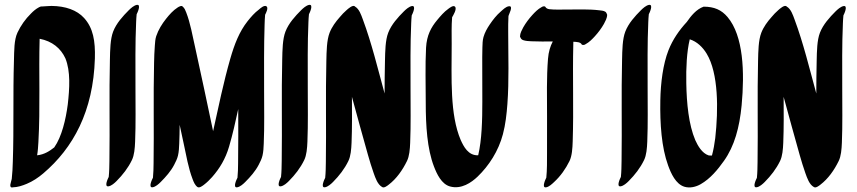

<svg xmlns="http://www.w3.org/2000/svg" viewBox="-20 -772 3609 809"><path d="M110.4 -714.8C87 -692 67.3 -663.9 53.6 -634.6C39 -603.3 40 -558.5 38.8 -517.2C34.3 -375.1 38.9 -232.7 34 -90.5C33.2 -66.3 32.3 -42 29.5 -18C28 -8 13.9 22.2 34.4 17.3C54.6 16.8 74.1 10.3 92.6 2.6C117.8 -7.8 141.4 -23.6 162.1 -41.2C288.3 -148.3 373.1 -303 379.8 -525.9C381.9 -599.7 372.5 -654 334.5 -696C304.1 -729.6 255.8 -746.5 196.9 -747C183.5 -747.1 170.3 -745 156.9 -744.7C152 -745.4 147.5 -743 144.4 -741.4C131.5 -734.7 120.2 -725 110.4 -714.8ZM136.4 -117.6C139.6 -135.2 140.7 -154.6 141.8 -173.5C150.1 -318.5 142.9 -463.8 147 -608.7C199.9 -598.4 236 -568.7 255.6 -526C277.7 -471.5 273.2 -399.4 265.6 -332.4C257.3 -268.8 240.4 -196.1 208.6 -150.9C189 -135.5 167 -120.9 136.4 -117.6Z M522.6 -728.9C497.7 -704 470.2 -673.9 456.7 -638.8C444.6 -607.2 444 -561.7 443.1 -519.8C439.6 -378.7 443.2 -236 441 -94C440.6 -71.5 440.5 -48.9 438.1 -26.5C434.9 -20.4 417.6 16 437.1 13.1C449.5 11.3 463 -0.9 471.2 -9.2C497.3 -35.5 519.6 -64.1 535.8 -97.5C545.8 -118 548.2 -147.3 549.3 -175C552.4 -250.4 550.8 -328.1 550.8 -405.2C550.8 -496.5 549.5 -588.1 553.6 -679.4C554.1 -690.2 554.6 -701.2 555.8 -712C559 -718.1 576.1 -754.4 556.7 -751.5C544.3 -749.3 530.9 -737.1 522.6 -728.9Z M980.6 -23.2C977.2 -16.9 959.6 20.1 979.2 17.2C991.6 15.4 1005.1 3.2 1013.3 -5.1C1034.8 -26.7 1056 -50.4 1070.1 -77.8C1076.6 -90.3 1082.7 -102.4 1086 -116.3C1089.9 -132.6 1090.6 -149.9 1091.3 -166.6C1094.5 -240.1 1092.8 -316.2 1092.8 -391.3C1092.8 -483.7 1091.8 -576.3 1094.9 -668.7C1095.3 -682.4 1095.8 -696.2 1097.1 -709.9C1100.7 -717 1111.8 -738.2 1103.1 -745.2C1093.3 -752.5 1075.8 -736 1070.5 -731.4C1052.6 -718.1 1037.3 -700.4 1023.6 -683.2C988.1 -638.4 967.8 -585.4 950.2 -524.3C921.9 -425.4 900.6 -322.2 877.9 -219.3C852.7 -337.9 828.1 -456.3 801.8 -574.5C790.9 -622.9 782 -674.8 764.8 -719.1C761.3 -728.1 757.7 -737.8 750 -744C745.4 -750.5 733.5 -743.7 728.5 -740.4C709.2 -728.1 693.4 -710.1 679.5 -692.5C662.9 -671.6 647.3 -646.9 638.2 -619.6C634 -607.1 633.5 -593 632.4 -580C630.4 -555.9 629.8 -531.7 629.2 -507.6C625.8 -367.1 629.3 -225 627.1 -83.7C626.8 -63.6 626.6 -43.4 624.5 -23.3C621.1 -17 603.5 20 623.1 17.1C635.5 15.3 649 3.1 657.2 -5.2C678.7 -26.9 699.9 -50.5 714 -77.9C720.5 -90.4 726.6 -102.5 729.9 -116.3C733.8 -132.6 734.5 -149.9 735.2 -166.6C736.3 -192.8 736.8 -219.4 737 -246.1C742.5 -220.5 747.9 -194.8 753.5 -169.2C764.6 -118 773.6 -63.5 791.6 -17C796.1 -5.1 801.5 8.5 812.2 16.1C820.1 21.7 834.5 10.2 839.6 6.3C851.8 -3 864 -14.9 873.7 -25.9C905.6 -62.2 930.2 -102.7 945.3 -154.5C960.3 -205.5 972.2 -259 983.8 -312.5C983.9 -236.2 984.4 -159.9 983.2 -83.7C982.9 -63.5 982.7 -43.2 980.6 -23.2Z M1248.6 -728.9C1223.7 -704 1196.2 -673.9 1182.7 -638.8C1170.6 -607.2 1170 -561.7 1169.1 -519.8C1165.6 -378.7 1169.2 -236 1167 -94C1166.6 -71.5 1166.5 -48.9 1164.1 -26.5C1160.9 -20.4 1143.6 16 1163.1 13.1C1175.5 11.3 1189 -0.9 1197.2 -9.2C1223.3 -35.5 1245.6 -64.1 1261.8 -97.5C1271.8 -118 1274.2 -147.3 1275.3 -175C1278.4 -250.4 1276.8 -328.1 1276.8 -405.2C1276.8 -496.5 1275.5 -588.1 1279.6 -679.4C1280.1 -690.2 1280.6 -701.2 1281.8 -712C1285 -718.1 1302.1 -754.4 1282.7 -751.5C1270.3 -749.3 1256.9 -737.1 1248.6 -728.9Z M1681.6 -723.9C1656.7 -699 1629.2 -668.9 1615.7 -633.8C1603.6 -602.2 1603 -556.7 1602.1 -514.8C1601 -469.3 1600.6 -423.7 1600.5 -378C1572 -482.4 1545.8 -591 1509 -689.7C1501.6 -709.6 1493.8 -734 1475.8 -744.4C1467.7 -754.3 1445.7 -734.3 1439.7 -728.8C1429.7 -720.2 1420.6 -710.5 1412.1 -700.3C1394.6 -680.7 1378.2 -658.5 1368.7 -633.8C1356.6 -602.2 1356 -556.7 1355.1 -514.8C1351.6 -373.8 1355.2 -231.3 1353 -89.4C1352.7 -67.1 1352.5 -44.8 1350.2 -22.7C1346.9 -16.6 1329.6 20 1349.1 17.1C1361.5 15.3 1375 3.1 1383.2 -5.2C1409.3 -31.5 1431.5 -60.1 1447.8 -93.5C1457.8 -113.8 1460.2 -143 1461.3 -170.6C1463.9 -233.9 1463.2 -299 1462.9 -363.9C1485.6 -282.3 1507.1 -199.9 1530.6 -118.7C1538 -93.2 1545.4 -67.7 1554.4 -42.8C1561.9 -21.9 1570.9 5.4 1590.1 16C1598.3 22 1612.4 10.3 1617.6 6.3C1650.5 -18.7 1676 -55 1694.8 -93.5C1704.8 -113.8 1707.2 -143 1708.3 -170.6C1711.4 -245.8 1709.8 -323.4 1709.8 -400.3C1709.8 -491.6 1708.5 -583.2 1712.6 -674.4C1713.1 -685.2 1713.6 -696.2 1714.8 -707C1718 -713.1 1735.1 -749.4 1715.7 -746.5C1703.3 -744.3 1689.9 -732.1 1681.6 -723.9Z M1869 -734.8C1850.7 -721.8 1835.9 -704.2 1821.7 -687.1C1796.5 -656.7 1778.2 -623.7 1775.2 -571.2C1771.3 -495.3 1773.8 -416.4 1773.9 -338.6C1773.9 -242.2 1779.9 -145.1 1808.3 -71C1820.6 -38.8 1840.2 3.5 1875.9 13.6C1923.9 27.1 1966.9 -3.4 1992.2 -27.6C2040 -73.4 2080.4 -135.6 2099.1 -206.7C2110 -248 2114.7 -290.9 2117.9 -333.4C2125.4 -433.2 2121.3 -534 2121.3 -637.4C2121.3 -659.5 2121.1 -681.7 2122.4 -703.7C2122.8 -710.4 2145.7 -748.8 2124 -745.6C2110.8 -743.7 2099.3 -731.4 2089.9 -723.3C2072.1 -708.1 2056.6 -688.2 2043.6 -668.9C2032.5 -652.5 2022.6 -635 2017.2 -615.9C2013.2 -601.8 2013.1 -586.2 2012.6 -571.6C2011.7 -545 2012 -518.4 2012 -491.8C2012.1 -442.4 2012.3 -393 2012.3 -343.6C2012.3 -267.2 2010.4 -183.3 1994.9 -117.7C1953 -115.9 1933.6 -154.7 1921.1 -182.3C1875.4 -289.6 1882.9 -440.7 1883.2 -586.2C1883.2 -623.6 1882 -663.3 1885 -699.3C1889 -706.3 1907.6 -735.6 1896.4 -744.6C1888.7 -750.6 1873.8 -738.2 1869 -734.8Z M2538.3 -709.7C2536.4 -714.2 2535 -719.7 2530.6 -722.5C2523.3 -727.2 2512.9 -727.7 2504.6 -728.7C2460.8 -734 2412.8 -731.8 2365.8 -731.8C2341.9 -731.8 2316.6 -730.6 2294 -733.3C2287.8 -734.5 2281.8 -736.6 2278.5 -742.1C2275.9 -747.8 2266.5 -745.3 2261.8 -741.9C2246.9 -734 2234.1 -721 2222.9 -708.7C2208.4 -692.8 2195.2 -675.2 2184.6 -656.5C2179.1 -645.5 2171.4 -633.1 2171 -618.1C2174.1 -610.8 2176.4 -605.7 2184 -603C2194.7 -599.2 2207 -598.6 2218.3 -598.1C2248.6 -596.7 2278.9 -597.1 2309.2 -597.3C2298.6 -577.2 2291.4 -554.2 2289 -524.2C2282.7 -446.1 2284.8 -361.9 2285 -280.2C2285 -229.8 2285.2 -179.5 2284.9 -129.1C2284.8 -94 2285.4 -56.7 2281.9 -23.4C2278.6 -17 2261.1 20.3 2280.6 17.4C2293.4 15.5 2305.9 3.3 2314.7 -4.9C2341.8 -29.8 2363.4 -60.5 2379.6 -93.4C2390.2 -115.2 2392.2 -147 2393.1 -176.7C2397.6 -311.9 2392.2 -449.8 2395.6 -584.5C2395.7 -588.2 2395.7 -592.1 2395.8 -596.1C2411.1 -595.2 2426.2 -595.2 2431.7 -583.7C2437.2 -581.5 2442.4 -582.2 2447.5 -585.9C2462.4 -593.8 2475.2 -606.8 2486.4 -619.1C2500.9 -635 2514.1 -652.6 2524.7 -671.3C2530.2 -682.3 2537.9 -694.7 2538.3 -709.7Z M2680.6 -728.9C2655.7 -704 2628.2 -673.9 2614.7 -638.8C2602.6 -607.2 2602 -561.7 2601.1 -519.8C2597.6 -378.7 2601.2 -236 2599 -94C2598.6 -71.5 2598.5 -48.9 2596.1 -26.5C2592.9 -20.4 2575.6 16 2595.1 13.1C2607.5 11.3 2621 -0.9 2629.2 -9.2C2655.3 -35.5 2677.6 -64.1 2693.8 -97.5C2703.8 -118 2706.2 -147.3 2707.3 -175C2710.4 -250.4 2708.8 -328.1 2708.8 -405.2C2708.8 -496.5 2707.5 -588.1 2711.6 -679.4C2712.1 -690.2 2712.6 -701.2 2713.8 -712C2717 -718.1 2734.1 -754.4 2714.7 -751.5C2702.3 -749.3 2688.9 -737.1 2680.6 -728.9Z M2873.8 -679.4C2842.2 -645.2 2814.5 -605.8 2796.5 -559.9C2773.7 -501.7 2763.6 -423 2762.3 -348.7C2760.5 -250.5 2767.3 -150.8 2795.2 -74.6C2807.4 -41 2827.3 3.4 2863.3 14.7C2886.2 21.8 2912 15.8 2932.3 4.1C2972.9 -19.1 3003.9 -56.8 3030.5 -94.3C3074.9 -156.9 3095.9 -234.9 3104.9 -328.3C3117.9 -468 3112.7 -621 3045.4 -700.4C3019.9 -730.4 2989.4 -743.9 2944.8 -743.9C2913.9 -733 2891.6 -705 2873.8 -679.4ZM2979.8 -116.6C2974.9 -116.3 2970 -116.5 2965.5 -117.3C2938.3 -126.3 2920.5 -157.3 2909.6 -181.5C2881.8 -247 2873.2 -336 2871.7 -421.8C2870.5 -484.8 2873.4 -553 2886.3 -606.4C2917 -596.7 2941.1 -573.1 2957.7 -545.6C3007.4 -463.6 3007.2 -310.5 2993.7 -189.9C2990.6 -165.3 2986.3 -140.6 2979.8 -116.6Z M3500.6 -723.9C3475.7 -699 3448.2 -668.9 3434.7 -633.8C3422.6 -602.2 3422 -556.7 3421.1 -514.8C3420 -469.3 3419.6 -423.7 3419.5 -378C3391 -482.4 3364.8 -591 3328 -689.7C3320.6 -709.6 3312.8 -734 3294.8 -744.4C3286.7 -754.3 3264.7 -734.3 3258.7 -728.8C3248.7 -720.2 3239.6 -710.5 3231.1 -700.3C3213.6 -680.7 3197.2 -658.5 3187.7 -633.8C3175.6 -602.2 3175 -556.7 3174.1 -514.8C3170.6 -373.8 3174.2 -231.3 3172 -89.4C3171.7 -67.1 3171.5 -44.8 3169.2 -22.7C3165.9 -16.6 3148.6 20 3168.1 17.1C3180.5 15.3 3194 3.1 3202.2 -5.2C3228.3 -31.5 3250.5 -60.1 3266.8 -93.5C3276.8 -113.8 3279.2 -143 3280.3 -170.6C3282.9 -233.9 3282.2 -299 3281.9 -363.9C3304.6 -282.3 3326.1 -199.9 3349.6 -118.7C3357 -93.2 3364.4 -67.7 3373.4 -42.8C3380.9 -21.9 3389.9 5.4 3409.1 16C3417.3 22 3431.4 10.3 3436.6 6.3C3469.5 -18.7 3495 -55 3513.8 -93.5C3523.8 -113.8 3526.2 -143 3527.3 -170.6C3530.4 -245.8 3528.8 -323.4 3528.8 -400.3C3528.8 -491.6 3527.5 -583.2 3531.6 -674.4C3532.1 -685.2 3532.6 -696.2 3533.8 -707C3537 -713.1 3554.1 -749.4 3534.7 -746.5C3522.3 -744.3 3508.9 -732.1 3500.6 -723.9Z"/></svg>

Font: Quiapo Free
Style: Regular
Weight: 400
Designer: Aaron Amar
Version: Version 001.002